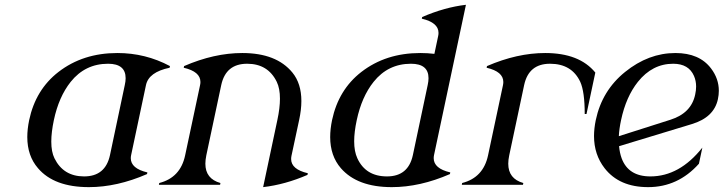

<svg xmlns="http://www.w3.org/2000/svg" viewBox="-20 -767 3004 797"><path d="M329.1 -34.7Q417.5 -34.7 436.5 -123L498 -414.1Q501.5 -429.7 501.5 -442.4Q501.5 -502.4 428.7 -502.4Q333.5 -502.4 273.4 -427.2Q224.1 -365.2 203.6 -268.6Q192.9 -217.8 192.9 -179.2Q192.9 -136.7 206.1 -109.9Q243.2 -34.7 329.1 -34.7ZM349.1 9.8Q204.6 9.8 137.7 -68.8Q93.3 -120.1 93.3 -198.2Q93.3 -231 101.1 -268.6Q127.9 -395 222.7 -468.3Q324.2 -546.9 467.3 -546.9Q584 -546.9 685.5 -492.7L684.1 -485.8Q597.2 -467.8 585.9 -413.6L524.4 -123.5Q522.9 -116.7 522.9 -110.4Q522.9 -67.4 591.8 -51.3L590.3 -44.4Q465.8 9.8 349.1 9.8Z M639.6 0 641.1 -7.3Q729 -29.8 748.5 -122.1L810.5 -413.6Q812 -420.4 812 -426.8Q812 -469.7 742.7 -485.8L744.1 -492.7Q869.1 -546.9 985.8 -546.9Q1127.4 -546.9 1193.8 -465.8Q1231 -420.4 1231 -347.7Q1231 -311.5 1221.7 -268.6L1189.9 -120.1Q1188.5 -113.3 1188.5 -106.9Q1188.5 -64 1257.8 -47.9L1256.3 -41Q1164.1 -1 1072.3 9.8L1131.3 -268.6Q1142.1 -318.8 1142.1 -357.4Q1142.1 -399.9 1128.9 -427.2Q1092.3 -502.4 1005.9 -502.4Q917.5 -502.4 898.4 -414.1L836.4 -122.1Q832.5 -103 832.5 -87.4Q832.5 -24.9 895 -7.3L893.6 0Z M1606.4 9.8Q1463.4 9.8 1395 -68.8Q1350.6 -120.1 1350.6 -198.2Q1350.6 -231 1358.4 -268.6Q1385.3 -395 1480 -468.3Q1581.5 -546.9 1724.6 -546.9Q1754.4 -546.9 1783.2 -543.5L1798.8 -617.2Q1800.3 -624 1800.3 -630.4Q1800.3 -673.3 1731 -689.5L1732.4 -696.3Q1825.7 -736.8 1914.1 -747.1L1781.7 -123.5Q1780.3 -116.7 1780.3 -110.4Q1780.3 -67.4 1849.1 -51.3L1847.7 -44.4Q1723.1 9.8 1606.4 9.8ZM1693.8 -123 1755.4 -414.1Q1758.8 -429.7 1758.8 -442.4Q1758.8 -502.4 1686 -502.4Q1590.8 -502.4 1530.8 -427.2Q1481.4 -365.2 1460.9 -268.6Q1450.2 -218.8 1450.2 -180.7Q1450.2 -138.2 1463.4 -109.9Q1498 -34.7 1586.4 -34.7Q1674.8 -34.7 1693.8 -123Z M1897 0 1898.4 -7.3Q1986.3 -29.8 2005.9 -122.1L2067.9 -413.6Q2069.3 -420.4 2069.3 -426.8Q2069.3 -469.7 2000 -485.8L2001.5 -492.7Q2126.5 -546.9 2243.2 -546.9Q2384.8 -546.9 2451.2 -465.8L2414.6 -293.9H2407.2Q2407.2 -386.2 2388.7 -427.2Q2353.5 -502.4 2263.2 -502.4Q2174.8 -502.4 2155.8 -414.1L2093.8 -122.1Q2089.8 -103 2089.8 -87.4Q2089.8 -24.9 2152.3 -7.3L2150.9 0Z M2548.8 -201.7Q2548.8 -201.7 2763.2 -270Q2849.6 -297.4 2865.7 -374.5Q2869.6 -392.1 2869.6 -407.7Q2869.6 -431.6 2860.8 -451.7Q2838.9 -502.4 2774.4 -502.4Q2688 -502.4 2627.9 -427.2Q2578.6 -365.2 2558.1 -268.6Q2550.3 -232.4 2548.8 -201.7ZM2670.4 9.8Q2550.8 9.8 2489.7 -68.8Q2445.8 -125.5 2445.8 -202.1Q2445.8 -233.4 2453.1 -268.6Q2479 -391.1 2574.7 -468.3Q2671.9 -546.9 2783.7 -546.9Q2883.3 -546.9 2931.6 -482.9Q2963.9 -440.4 2963.9 -390.1Q2963.9 -373 2960 -355Q2943.8 -279.8 2852.1 -252L2549.8 -160.2Q2552.2 -132.8 2560.5 -109.9Q2588.4 -34.7 2679.7 -34.7Q2800.8 -34.7 2895.5 -154.3L2881.3 -87.4Q2794.4 9.8 2670.4 9.8Z"/></svg>

Font: Modern Antiqua
Style: Book Oblique
Weight: 400
Italic angle: -12°
Designer: Wojciech Kalinowski "wmk69" (wmk69@o2.pl)
Foundry: Wojciech Kalinowski "wmk69" (wmk69@o2.pl)
Version: Version 3.1.0; 2021-05-28